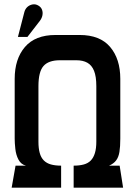

<svg xmlns="http://www.w3.org/2000/svg" viewBox="-20 -869 622 889"><path d="M537 -227V-504Q537 -596 490 -651.5Q443 -707 349 -707H237Q143 -707 95.5 -651.5Q48 -596 48 -504V-227Q48 -207 51 -179.5Q54 -152 65.5 -130Q77 -108 100 -102H52L34 0H263V-102Q236 -102 216 -107.5Q196 -113 183 -126Q170 -139 164 -160.5Q158 -182 158 -213V-470Q158 -537 181.5 -563.5Q205 -590 257 -590H334Q364 -590 384.5 -578.5Q405 -567 415.5 -541Q426 -515 426 -470V-213Q426 -182 419.5 -160.5Q413 -139 400.5 -126Q388 -113 368 -107.5Q348 -102 321 -102V0H550L534 -102H485Q506 -111 517.5 -126Q529 -141 533 -165.5Q537 -190 537 -227ZM165 -773Q174 -785 176.5 -798.5Q179 -812 174.5 -824Q170 -836 158 -843Q145 -851 131 -848.5Q117 -846 107 -837Q97 -828 93 -814L63 -698H107Z"/></svg>

Font: Advent Pro
Style: Bold
Weight: 700
Designer: VivaRado, Andreas Kalpakidis
Foundry: VivaRado, Andreas Kalpakidis
Version: Version 3.000